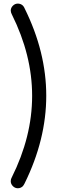

<svg xmlns="http://www.w3.org/2000/svg" viewBox="-20 -801 313 1056"><path d="M115.2 -755.4Q234.4 -515.1 234.4 -274.4Q234.4 -33.7 115.2 208Q111.3 215.8 106 222.7Q94.2 234.4 78.1 234.4Q62.5 234.4 50.8 222.7Q39.1 210.9 39.1 195.3Q39.1 184.1 44.4 175.3Q156.7 -49.3 156.7 -273.9Q156.7 -497.6 45.4 -721.2Q40 -730.5 39.1 -742.2Q39.1 -757.8 50.8 -769.5Q62.5 -781.2 78.1 -781.2Q94.2 -781.2 106 -770Q112.3 -763.2 115.2 -755.4Z"/></svg>

Font: Comfortaa
Style: Regular
Weight: 400
Designer: Johan Aakerlund
Foundry: Johan Aakerlund
Version: Version 2.001; ttfautohint (v1.4.1)